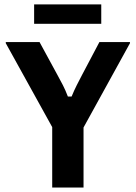

<svg xmlns="http://www.w3.org/2000/svg" viewBox="-20 -838 607 858"><path d="M353.3 0H213.3V-270L5.8 -645V-650H156.7L238.3 -500Q250 -479.2 261.2 -457.1Q272.5 -435 283.3 -406.7H300Q311.7 -435 322.9 -457.1Q334.2 -479.2 345 -500L424.2 -650H560.8V-645L353.3 -268.3ZM432.5 -731.7H132.5V-818.3H432.5Z"/></svg>

Font: Familjen Grotesk Variable
Style: Regular
Weight: 400
Designer: Anders Wikstroem, Jonas Baeckman, Matilda Gysing, Kristian Moeller
Foundry: Familjen STHLM AB
Version: Version 2.000